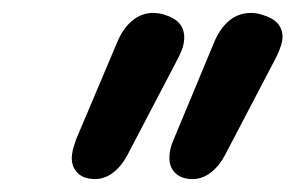

<svg xmlns="http://www.w3.org/2000/svg" viewBox="-20 -751 457 297"><path d="M91 -507Q91 -517 98 -536L161 -685Q170 -707 184.5 -719Q199 -731 217 -731Q226 -731 235 -728Q265 -719 265 -693Q265 -679 256 -662L177 -511Q168 -494 155 -484Q142 -474 127 -474Q110 -474 100.5 -483Q91 -492 91 -507ZM242 -507Q242 -521 249 -536L311 -685Q320 -707 334.5 -719Q349 -731 368 -731Q377 -731 386 -728Q417 -719 417 -694Q417 -682 407 -662L328 -511Q319 -494 306 -484Q293 -474 278 -474Q261 -474 251.5 -483Q242 -492 242 -507Z"/></svg>

Font: Kodchasan SemiBold
Style: Italic
Weight: 600
Italic angle: -10°
Version: Version 1.000; ttfautohint (v1.6)